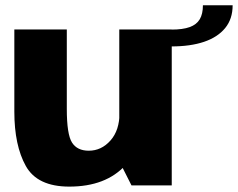

<svg xmlns="http://www.w3.org/2000/svg" viewBox="-20 -705 904 730"><path d="M480 0H633V-593H433.5V-92ZM234 -593H34.5V-280.5Q34.5 -152 78.2 -73.8Q122 4.5 243.5 4.5Q382.5 4.5 457.2 -77.2Q532 -159 532 -240L434.5 -276.5Q434.5 -209.5 400 -170.8Q365.5 -132 317.5 -132Q273.5 -132 253.8 -163Q234 -194 234 -291ZM632 -592.5V-528.5Q704 -528.5 755.8 -546Q807.5 -563.5 836 -598.2Q864.5 -633 864.5 -685H751.5Q751.5 -652 739.5 -631.8Q727.5 -611.5 701.2 -602Q675 -592.5 632 -592.5Z"/></svg>

Font: Anybody Thin ExtraBold
Style: Regular
Weight: 800
Version: Version 1.113;gftools[0.9.25]